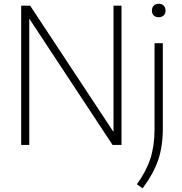

<svg xmlns="http://www.w3.org/2000/svg" viewBox="-20 -770 968 1020"><path d="M583 -740H625.5V0H578L135.5 -671V0H92.5V-740H140L583 -69ZM707 209Q757 140 779 72.2Q801 4.5 801 -83.5V-540.5H845V-87Q845 8.5 819.8 81.5Q794.5 154.5 737.5 230.5ZM787 -714Q787 -730 796.8 -740Q806.5 -750 823 -750Q839.5 -750 849.5 -740Q859.5 -730 859.5 -714Q859.5 -697.5 849.5 -688Q839.5 -678.5 823 -678.5Q806.5 -678.5 796.8 -688Q787 -697.5 787 -714Z"/></svg>

Font: Encode Sans ExtraLight
Style: Regular
Weight: 275
Designer: Multiple Designers
Foundry: Impallari Type
Version: Version 2.000